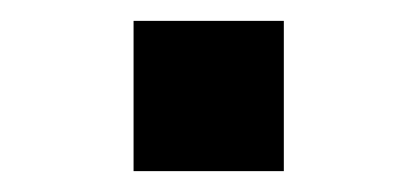

<svg xmlns="http://www.w3.org/2000/svg" viewBox="-20 -442 400 184"><path d="M108 -422V-278H252V-422Z"/></svg>

Font: Fervojo
Style: Bold
Weight: 700
Designer: kohakuno
Version: ver.1.0